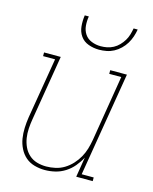

<svg xmlns="http://www.w3.org/2000/svg" viewBox="-114 -826 728 911"><g transform="rotate(15 250.0 -371.0)"><path d="M194 8Q168 8 143 1Q118 -6 99.5 -22Q81 -38 69.5 -61Q58 -84 54 -109Q50 -134 51 -160.5Q52 -187 56 -213L106 -512H47V-530H129L76 -210Q72 -187 70.5 -163Q69 -139 72.5 -116.5Q76 -94 85.5 -73.5Q95 -53 111.5 -38Q128 -23 150 -16.5Q172 -10 196 -10Q218 -10 241 -15Q264 -20 284.5 -32.5Q305 -45 321.5 -63Q338 -81 349.5 -101.5Q361 -122 367.5 -144Q374 -166 378 -189L431 -512H372V-530H454L369 -18H428V0H347L363 -98Q351 -75 333.5 -54Q316 -33 293 -18.5Q270 -4 244.5 2Q219 8 194 8ZM295 -610Q268 -610 243 -619Q218 -628 203.5 -648.5Q189 -669 186.5 -696Q184 -723 188 -750H208Q204 -727 206 -704Q208 -681 220 -663Q232 -645 253.5 -636.5Q275 -628 298 -628Q314 -628 329.5 -631Q345 -634 360 -642Q375 -650 387 -662.5Q399 -675 407.5 -689Q416 -703 420.5 -718.5Q425 -734 428 -750H448Q445 -732 439 -714Q433 -696 423 -679.5Q413 -663 398.5 -649Q384 -635 367 -626Q350 -617 331.5 -613.5Q313 -610 295 -610Z"/></g></svg>

Font: Iosevka Curly Slab ThObl
Style: Regular
Weight: 100
Italic angle: -9°
Monospace: yes
Designer: Belleve Invis
Foundry: Belleve Invis
Version: Version 11.0.0; ttfautohint (v1.8.3)